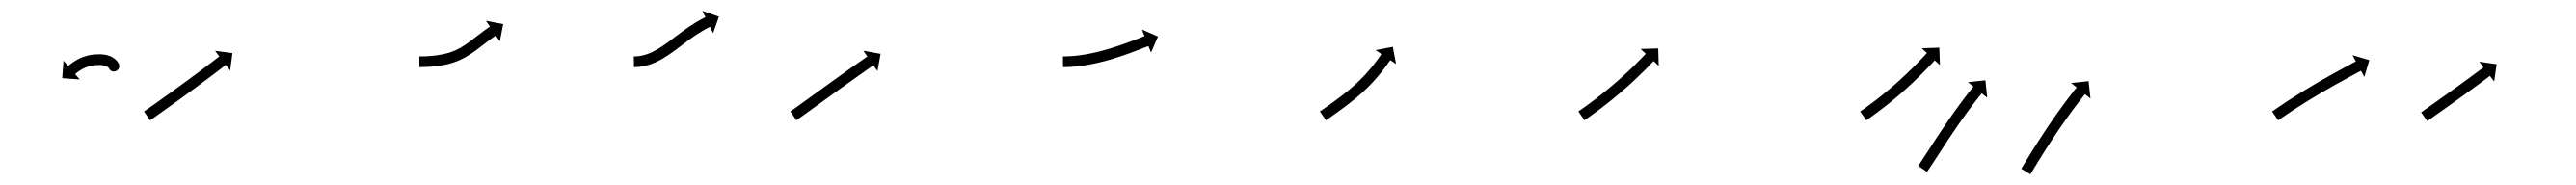

<svg xmlns="http://www.w3.org/2000/svg" viewBox="-20 -327 4816 346"><path d="M202.6 -205.8C202.5 -206.3 202.5 -206.8 202.5 -207.3L182.5 -206.7C182.5 -206 182.6 -205.2 182.6 -204.5C182.6 -204.5 182.6 -204.3 182.6 -204.2C182.6 -204.1 182.7 -203.9 182.7 -203.9C182.8 -202.9 182.9 -201.9 183.2 -200.9C184.6 -195.1 190.6 -194.1 195.6 -195.9C200.5 -197.7 204.5 -202.3 201.9 -207.7C201.8 -207.9 201.7 -208.1 201.6 -208.3C201.6 -208.3 201.5 -208.4 201.4 -208.6C201.4 -208.7 201.3 -208.9 201.3 -208.9C200.6 -210.1 199.8 -211.3 198.9 -212.5C198.9 -212.5 198.8 -212.6 198.7 -212.7C198.6 -212.9 198.5 -213 198.5 -213C197.2 -214.5 195.8 -215.8 194.3 -217.1C194.3 -217.1 194.2 -217.2 194 -217.3C193.9 -217.4 193.7 -217.5 193.7 -217.5C191.8 -218.9 189.7 -220.1 187.6 -221.2C187.6 -221.2 187.5 -221.3 187.3 -221.4C187.1 -221.4 186.9 -221.5 186.9 -221.5C184.3 -222.6 181.5 -223.5 178.8 -224.2C178.8 -224.2 178.6 -224.2 178.4 -224.2C178.3 -224.3 178.1 -224.3 178.1 -224.3C174.7 -224.9 171.3 -225.3 167.9 -225.5C167.9 -225.5 167.8 -225.5 167.7 -225.5C167.5 -225.5 167.4 -225.5 167.4 -225.5C163.4 -225.5 159.4 -225.4 155.4 -225.1C155.4 -225.1 155.3 -225 155.2 -225C155.1 -225 155 -225 155 -225C151.2 -224.5 147.5 -223.9 143.9 -223.1C143.9 -223.1 143.8 -223 143.7 -223C143.5 -223 143.4 -222.9 143.4 -222.9C140.1 -222 136.8 -221 133.5 -219.8C133.5 -219.8 133.4 -219.7 133.3 -219.7C133.2 -219.6 133.1 -219.6 133.1 -219.6C130.3 -218.4 127.4 -217 124.6 -215.6C124.6 -215.6 124.6 -215.6 124.5 -215.5C124.4 -215.5 124.3 -215.4 124.3 -215.4C122 -214.1 119.7 -212.7 117.4 -211.2C117.4 -211.2 117.3 -211.2 117.3 -211.1C117.2 -211.1 117.2 -211.1 117.2 -211.1C115.4 -209.8 113.7 -208.6 112 -207.3C112 -207.3 111.9 -207.3 111.9 -207.2C111.8 -207.2 111.8 -207.2 111.8 -207.2C110.7 -206.3 109.6 -205.4 108.5 -204.5C108.5 -204.5 108.5 -204.5 108.5 -204.5C108.5 -204.5 108.5 -204.5 108.5 -204.5C108.1 -204.2 107.7 -203.8 107.4 -203.5L98.7 -213.5L96.3 -180.8L129 -178.4L120.4 -188.4C120.8 -188.7 121.1 -189 121.4 -189.3C121.4 -189.3 121.4 -189.2 121.4 -189.2C121.4 -189.2 121.4 -189.2 121.4 -189.2C122.3 -190 123.3 -190.7 124.2 -191.5C124.2 -191.5 124.2 -191.5 124.1 -191.4C124.1 -191.4 124.1 -191.4 124.1 -191.4C125.5 -192.5 127 -193.6 128.5 -194.6C128.5 -194.6 128.5 -194.6 128.4 -194.5C128.4 -194.5 128.3 -194.5 128.3 -194.5C130.2 -195.7 132.2 -196.9 134.2 -198C134.2 -198 134.1 -198 134 -197.9C133.9 -197.9 133.9 -197.9 133.9 -197.9C136.2 -199.1 138.5 -200.2 140.9 -201.2C140.9 -201.2 140.8 -201.1 140.7 -201.1C140.6 -201.1 140.5 -201 140.5 -201C143.2 -202 146 -202.9 148.7 -203.7C148.7 -203.7 148.6 -203.6 148.5 -203.6C148.4 -203.6 148.3 -203.5 148.3 -203.5C151.3 -204.2 154.4 -204.8 157.5 -205.2C157.5 -205.2 157.4 -205.2 157.3 -205.1C157.2 -205.1 157.1 -205.1 157.1 -205.1C160.5 -205.4 163.9 -205.5 167.3 -205.5C167.3 -205.5 167.2 -205.5 167.1 -205.5C166.9 -205.5 166.8 -205.5 166.8 -205.5C169.4 -205.4 172 -205.1 174.5 -204.6C174.5 -204.6 174.4 -204.7 174.2 -204.7C174 -204.7 173.9 -204.8 173.9 -204.8C175.7 -204.3 177.5 -203.8 179.3 -203C179.3 -203 179.1 -203.1 178.9 -203.2C178.8 -203.3 178.6 -203.3 178.6 -203.3C179.8 -202.8 180.9 -202.1 182 -201.3C182 -201.3 181.9 -201.4 181.7 -201.5C181.6 -201.7 181.4 -201.8 181.4 -201.8C182.1 -201.2 182.8 -200.5 183.4 -199.8C183.4 -199.8 183.3 -200 183.2 -200.1C183.1 -200.2 183 -200.4 183 -200.4C183.3 -200 183.6 -199.5 183.9 -199.1C183.9 -199.1 183.8 -199.2 183.7 -199.4C183.6 -199.5 183.5 -199.7 183.5 -199.7C183.7 -199.4 183.8 -199.2 183.9 -198.9C186.5 -193.6 191.9 -192.3 196.3 -193.9C200.7 -195.5 204 -199.9 202.6 -205.7C202.6 -205.9 202.5 -206.1 202.5 -206.3C202.5 -206.3 202.5 -206.2 202.5 -206.1C202.6 -205.9 202.6 -205.8 202.6 -205.8Z M250.8 -119.6C250.2 -119.2 249.7 -118.8 249.1 -118.4L260.6 -102C261.1 -102.4 261.7 -102.8 262.2 -103.2C263.7 -104.2 265.2 -105.3 266.8 -106.3C269.1 -108 271.5 -109.7 273.9 -111.3C276.9 -113.5 280 -115.6 283 -117.8L283 -117.8L283 -117.8C286.6 -120.3 290.2 -122.9 293.9 -125.5L293.9 -125.5L293.9 -125.5C297.9 -128.3 301.9 -131.2 305.9 -134.1L305.9 -134.1L305.9 -134.1C310.2 -137.2 314.5 -140.3 318.8 -143.4L318.8 -143.4L318.8 -143.4C323.2 -146.6 327.6 -149.8 332 -153L332 -153L332 -153C336.4 -156.3 340.8 -159.5 345.2 -162.7L345.2 -162.7L345.2 -162.7C349.5 -165.9 353.7 -169 358 -172.2L358 -172.2L358 -172.2C361.9 -175.1 365.9 -178.1 369.8 -181L369.8 -181L369.8 -181C373.4 -183.7 376.9 -186.4 380.4 -189L380.4 -189L380.5 -189C383.4 -191.3 386.4 -193.6 389.4 -195.8C391.7 -197.6 394 -199.3 396.3 -201.1C397.7 -202.2 399.2 -203.3 400.7 -204.5C401.2 -204.9 401.7 -205.3 402.2 -205.7L410.3 -195.2L414.5 -227.7L382 -232L390 -221.5C389.5 -221.1 389 -220.7 388.5 -220.3C387 -219.2 385.6 -218.1 384.1 -217C381.8 -215.2 379.5 -213.5 377.3 -211.7C374.3 -209.5 371.3 -207.2 368.4 -205L368.4 -205L368.4 -205C364.9 -202.3 361.3 -199.7 357.8 -197L357.8 -197L357.8 -197C353.9 -194.1 350 -191.1 346 -188.2L346 -188.2L346 -188.2C341.8 -185.1 337.6 -181.9 333.3 -178.8L333.4 -178.8L333.4 -178.8C329 -175.6 324.6 -172.4 320.2 -169.2L320.2 -169.2L320.2 -169.2C315.8 -166 311.4 -162.8 307 -159.6L307.1 -159.6L307.1 -159.6C302.8 -156.5 298.5 -153.4 294.2 -150.3L294.3 -150.4L294.3 -150.4C290.3 -147.5 286.3 -144.6 282.2 -141.8L282.3 -141.8L282.3 -141.8C278.7 -139.2 275.1 -136.7 271.5 -134.1L271.5 -134.1L271.5 -134.1C268.4 -132 265.4 -129.8 262.4 -127.7C260 -126 257.7 -124.4 255.3 -122.7C253.8 -121.7 252.3 -120.6 250.8 -119.6Z M765.7 -221.5C765.1 -221.5 764.5 -221.5 763.9 -221.5L764 -201.5C764.6 -201.5 765.2 -201.5 765.8 -201.5L765.8 -201.5L765.8 -201.5C767.5 -201.5 769.2 -201.5 770.9 -201.6C770.9 -201.6 770.9 -201.6 770.9 -201.6C770.9 -201.6 771 -201.6 771 -201.6C773.6 -201.7 776.2 -201.7 778.8 -201.9C778.8 -201.9 778.8 -201.9 778.8 -201.9C778.9 -201.9 778.9 -201.9 778.9 -201.9C782.2 -202 785.5 -202.3 788.9 -202.5C788.9 -202.5 788.9 -202.5 788.9 -202.6C789 -202.6 789 -202.6 789 -202.6C792.8 -202.9 796.7 -203.4 800.5 -203.9C800.5 -203.9 800.5 -203.9 800.6 -203.9C800.6 -203.9 800.7 -203.9 800.7 -203.9C804.8 -204.5 808.9 -205.3 813 -206.1C813 -206.1 813.1 -206.1 813.2 -206.1C813.2 -206.2 813.3 -206.2 813.3 -206.2C817.5 -207.1 821.6 -208.2 825.8 -209.5C825.8 -209.5 825.8 -209.5 825.9 -209.5C826 -209.6 826.1 -209.6 826.1 -209.6C830.2 -210.9 834.2 -212.5 838.2 -214.1C838.2 -214.1 838.3 -214.1 838.4 -214.2C838.5 -214.2 838.5 -214.2 838.5 -214.2C842.5 -216 846.3 -218 850.1 -220C850.1 -220 850.2 -220.1 850.3 -220.1C850.4 -220.2 850.4 -220.2 850.4 -220.2C854.2 -222.4 857.9 -224.8 861.6 -227.2C861.6 -227.2 861.6 -227.2 861.7 -227.3C861.7 -227.3 861.8 -227.3 861.8 -227.3C865.4 -229.9 869 -232.5 872.6 -235.1C872.6 -235.1 872.6 -235.2 872.6 -235.2C872.6 -235.2 872.7 -235.2 872.7 -235.2C876.1 -237.8 879.6 -240.5 883 -243.1L883 -243.1L883 -243.1C886.1 -245.5 889.2 -247.9 892.4 -250.3C892.4 -250.3 892.4 -250.2 892.4 -250.2C892.3 -250.2 892.3 -250.2 892.3 -250.2C894.9 -252.1 897.4 -254 900 -255.8C900 -255.8 900 -255.8 900 -255.8C900 -255.8 899.9 -255.8 899.9 -255.8C901.7 -257 903.4 -258.2 905.1 -259.4C905.1 -259.4 905.1 -259.4 905.1 -259.4C905.1 -259.4 905.1 -259.4 905.1 -259.4C905.7 -259.8 906.3 -260.2 906.9 -260.6L914.3 -249.7L920.6 -281.9L888.4 -288.1L895.8 -277.2C895.1 -276.8 894.5 -276.3 893.8 -275.9C893.8 -275.9 893.8 -275.9 893.8 -275.9C893.8 -275.9 893.8 -275.9 893.8 -275.9C892 -274.6 890.2 -273.4 888.4 -272.1C888.4 -272.1 888.4 -272.1 888.4 -272.1C888.4 -272.1 888.3 -272.1 888.3 -272.1C885.7 -270.2 883 -268.2 880.4 -266.3C880.4 -266.3 880.4 -266.3 880.4 -266.3C880.4 -266.2 880.4 -266.2 880.4 -266.2C877.2 -263.8 874 -261.4 870.8 -259L870.8 -259L870.8 -259C867.4 -256.3 864 -253.7 860.6 -251.1C860.6 -251.1 860.6 -251.1 860.6 -251.1C860.6 -251.2 860.6 -251.2 860.6 -251.2C857.2 -248.6 853.8 -246.2 850.3 -243.7C850.3 -243.7 850.4 -243.8 850.4 -243.8C850.5 -243.8 850.5 -243.8 850.5 -243.8C847.2 -241.6 843.8 -239.5 840.3 -237.5C840.3 -237.5 840.4 -237.5 840.4 -237.5C840.5 -237.6 840.6 -237.6 840.6 -237.6C837.2 -235.8 833.7 -234 830.2 -232.4C830.2 -232.4 830.3 -232.5 830.4 -232.5C830.5 -232.5 830.6 -232.6 830.6 -232.6C827 -231.1 823.4 -229.8 819.8 -228.5C819.8 -228.5 819.8 -228.6 819.9 -228.6C820 -228.6 820.1 -228.6 820.1 -228.6C816.3 -227.5 812.6 -226.5 808.8 -225.7C808.8 -225.7 808.8 -225.7 808.9 -225.7C809 -225.7 809 -225.7 809 -225.7C805.2 -224.9 801.5 -224.3 797.6 -223.7C797.6 -223.7 797.7 -223.7 797.8 -223.7C797.8 -223.7 797.9 -223.7 797.9 -223.7C794.3 -223.2 790.7 -222.8 787.1 -222.5C787.1 -222.5 787.1 -222.5 787.2 -222.5C787.2 -222.5 787.2 -222.5 787.2 -222.5C784.1 -222.2 780.9 -222 777.8 -221.8C777.8 -221.8 777.8 -221.8 777.9 -221.8C777.9 -221.8 777.9 -221.8 777.9 -221.8C775.4 -221.7 772.9 -221.6 770.4 -221.6C770.4 -221.6 770.5 -221.6 770.5 -221.6C770.5 -221.6 770.5 -221.6 770.5 -221.6C768.9 -221.5 767.3 -221.5 765.6 -221.5L765.6 -221.5Z M1166.2 -221.5C1165.7 -221.5 1165.3 -221.5 1164.8 -221.5L1165 -201.5C1165.4 -201.5 1165.9 -201.5 1166.4 -201.5C1166.4 -201.5 1166.4 -201.5 1166.4 -201.5C1166.5 -201.5 1166.5 -201.5 1166.5 -201.5C1167.9 -201.5 1169.3 -201.6 1170.6 -201.7C1170.6 -201.7 1170.7 -201.7 1170.7 -201.7C1170.8 -201.7 1170.8 -201.7 1170.8 -201.7C1172.9 -201.8 1175.1 -202 1177.2 -202.3C1177.2 -202.3 1177.2 -202.3 1177.3 -202.3C1177.4 -202.3 1177.4 -202.3 1177.4 -202.3C1180.2 -202.7 1182.9 -203.2 1185.5 -203.8C1185.5 -203.8 1185.6 -203.8 1185.7 -203.8C1185.8 -203.8 1185.9 -203.8 1185.9 -203.8C1189.1 -204.6 1192.2 -205.5 1195.3 -206.5C1195.3 -206.5 1195.4 -206.5 1195.5 -206.6C1195.6 -206.6 1195.7 -206.6 1195.7 -206.6C1199.2 -207.9 1202.8 -209.3 1206.2 -210.8C1206.2 -210.8 1206.3 -210.9 1206.4 -210.9C1206.5 -210.9 1206.5 -211 1206.5 -211C1210.4 -212.8 1214.2 -214.8 1217.9 -216.9C1217.9 -216.9 1218 -217 1218 -217C1218.1 -217 1218.2 -217.1 1218.2 -217.1C1222.2 -219.5 1226.2 -222 1230.1 -224.6C1230.1 -224.6 1230.2 -224.6 1230.2 -224.7C1230.2 -224.7 1230.3 -224.7 1230.3 -224.7C1234.4 -227.6 1238.5 -230.5 1242.6 -233.5C1242.6 -233.5 1242.6 -233.5 1242.6 -233.5C1242.6 -233.5 1242.7 -233.5 1242.7 -233.5C1246.8 -236.6 1251 -239.8 1255.1 -242.9C1259.2 -246 1263.4 -249.1 1267.5 -252.2C1267.5 -252.2 1267.5 -252.1 1267.5 -252.1C1267.5 -252.1 1267.4 -252.1 1267.4 -252.1C1271.4 -255 1275.4 -257.8 1279.4 -260.6C1279.4 -260.6 1279.4 -260.5 1279.3 -260.5C1279.3 -260.5 1279.3 -260.5 1279.3 -260.5C1282.9 -262.9 1286.5 -265.2 1290.2 -267.5C1290.2 -267.5 1290.1 -267.5 1290.1 -267.5C1290.1 -267.4 1290 -267.4 1290 -267.4C1293 -269.2 1296 -270.9 1299.1 -272.6C1299.1 -272.6 1299 -272.6 1299 -272.6C1299 -272.6 1298.9 -272.5 1298.9 -272.5C1301 -273.6 1303 -274.7 1305.1 -275.7C1305.1 -275.7 1305.1 -275.7 1305 -275.7C1305 -275.7 1305 -275.7 1305 -275.7C1305.7 -276 1306.5 -276.4 1307.3 -276.8L1313 -264.9L1323.8 -295.8L1292.9 -306.7L1298.6 -294.8C1297.8 -294.4 1297 -294 1296.2 -293.7C1296.2 -293.7 1296.2 -293.6 1296.2 -293.6C1296.2 -293.6 1296.2 -293.6 1296.2 -293.6C1293.9 -292.5 1291.7 -291.4 1289.6 -290.2C1289.6 -290.2 1289.5 -290.2 1289.5 -290.2C1289.5 -290.2 1289.4 -290.1 1289.4 -290.1C1286.2 -288.4 1283 -286.5 1279.8 -284.6C1279.8 -284.6 1279.8 -284.6 1279.7 -284.6C1279.7 -284.5 1279.7 -284.5 1279.7 -284.5C1275.8 -282.1 1272 -279.6 1268.2 -277.1C1268.2 -277.1 1268.1 -277.1 1268.1 -277.1C1268.1 -277.1 1268 -277 1268 -277C1263.9 -274.2 1259.8 -271.3 1255.7 -268.3C1255.7 -268.3 1255.7 -268.3 1255.7 -268.3C1255.6 -268.3 1255.6 -268.2 1255.6 -268.2C1251.4 -265.1 1247.2 -262 1243.1 -258.9C1239 -255.8 1234.9 -252.7 1230.7 -249.6C1230.7 -249.6 1230.7 -249.6 1230.8 -249.6C1230.8 -249.6 1230.8 -249.6 1230.8 -249.6C1226.9 -246.8 1222.9 -243.9 1218.9 -241.2C1218.9 -241.2 1219 -241.2 1219 -241.2C1219 -241.3 1219.1 -241.3 1219.1 -241.3C1215.4 -238.9 1211.7 -236.5 1207.9 -234.2C1207.9 -234.2 1207.9 -234.3 1208 -234.3C1208.1 -234.3 1208.1 -234.4 1208.1 -234.4C1204.8 -232.5 1201.3 -230.7 1197.9 -229C1197.9 -229 1197.9 -229 1198 -229.1C1198.1 -229.1 1198.2 -229.1 1198.2 -229.1C1195.1 -227.8 1192.1 -226.6 1188.9 -225.4C1188.9 -225.4 1189 -225.5 1189.1 -225.5C1189.2 -225.5 1189.3 -225.6 1189.3 -225.6C1186.6 -224.7 1183.9 -223.9 1181.2 -223.3C1181.2 -223.3 1181.2 -223.3 1181.3 -223.3C1181.4 -223.3 1181.5 -223.3 1181.5 -223.3C1179.2 -222.9 1176.9 -222.5 1174.6 -222.1C1174.6 -222.1 1174.7 -222.1 1174.7 -222.1C1174.8 -222.1 1174.9 -222.2 1174.9 -222.2C1173.1 -221.9 1171.2 -221.8 1169.4 -221.6C1169.4 -221.6 1169.5 -221.6 1169.5 -221.6C1169.6 -221.6 1169.6 -221.6 1169.6 -221.6C1168.4 -221.6 1167.2 -221.5 1166.1 -221.5C1166.1 -221.5 1166.1 -221.5 1166.1 -221.5C1166.1 -221.5 1166.2 -221.5 1166.2 -221.5Z M1458.8 -119.6C1458.3 -119.2 1457.8 -118.9 1457.3 -118.5L1468.7 -102.1C1469.2 -102.4 1469.7 -102.8 1470.2 -103.1L1470.2 -103.2L1470.2 -103.2C1471.7 -104.2 1473.1 -105.2 1474.6 -106.3L1474.6 -106.3L1474.6 -106.3C1476.9 -107.9 1479.3 -109.6 1481.6 -111.2L1481.6 -111.2L1481.6 -111.2C1484.6 -113.4 1487.7 -115.6 1490.7 -117.8C1494.3 -120.4 1497.9 -123 1501.5 -125.6C1505.6 -128.5 1509.6 -131.4 1513.6 -134.3C1518 -137.5 1522.3 -140.6 1526.6 -143.7C1531.1 -147 1535.5 -150.2 1540 -153.4C1544.5 -156.6 1549 -159.9 1553.5 -163.1C1557.8 -166.2 1562.2 -169.3 1566.5 -172.4C1570.6 -175.3 1574.7 -178.2 1578.8 -181.1C1582.5 -183.7 1586.1 -186.3 1589.8 -188.9C1592.9 -191.1 1596 -193.3 1599.1 -195.5C1601.5 -197.2 1604 -198.9 1606.4 -200.5C1607.9 -201.6 1609.5 -202.7 1611 -203.8C1611.6 -204.2 1612.1 -204.5 1612.7 -204.9L1620.2 -194.1L1626 -226.3L1593.8 -232.2L1601.3 -221.4C1600.7 -221 1600.2 -220.6 1599.6 -220.2C1598 -219.1 1596.5 -218 1594.9 -216.9C1592.5 -215.3 1590.1 -213.6 1587.7 -211.9C1584.5 -209.7 1581.4 -207.5 1578.3 -205.3C1574.6 -202.7 1570.9 -200.1 1567.2 -197.5C1563.1 -194.5 1559 -191.6 1554.9 -188.7C1550.6 -185.6 1546.2 -182.5 1541.8 -179.3C1537.3 -176.1 1532.8 -172.9 1528.3 -169.6C1523.8 -166.4 1519.4 -163.2 1514.9 -159.9C1510.6 -156.8 1506.2 -153.7 1501.9 -150.5C1497.9 -147.6 1493.8 -144.7 1489.8 -141.8C1486.2 -139.2 1482.6 -136.6 1479 -134C1476 -131.8 1473 -129.7 1470 -127.5L1470 -127.5L1470 -127.5C1467.7 -125.9 1465.4 -124.2 1463.1 -122.6L1463.1 -122.6L1463.1 -122.6C1461.6 -121.6 1460.2 -120.6 1458.7 -119.6L1458.7 -119.6Z M1968.6 -221.5C1968 -221.5 1967.5 -221.5 1966.9 -221.5L1967 -201.5C1967.6 -201.5 1968.1 -201.5 1968.7 -201.5C1968.7 -201.5 1968.7 -201.5 1968.7 -201.5C1968.7 -201.5 1968.8 -201.5 1968.8 -201.5C1970.4 -201.5 1972 -201.6 1973.7 -201.6C1973.7 -201.6 1973.7 -201.6 1973.7 -201.6C1973.8 -201.6 1973.8 -201.6 1973.8 -201.6C1976.3 -201.7 1978.9 -201.8 1981.5 -201.9C1981.5 -201.9 1981.5 -201.9 1981.5 -201.9C1981.6 -201.9 1981.6 -201.9 1981.6 -201.9C1984.9 -202.2 1988.3 -202.4 1991.6 -202.7C1991.6 -202.7 1991.6 -202.7 1991.7 -202.7C1991.7 -202.7 1991.7 -202.7 1991.7 -202.7C1995.7 -203.2 1999.7 -203.6 2003.6 -204.2C2003.6 -204.2 2003.6 -204.2 2003.7 -204.2C2003.7 -204.2 2003.7 -204.2 2003.7 -204.2C2008.2 -204.8 2012.6 -205.6 2017 -206.3C2017 -206.3 2017.1 -206.4 2017.1 -206.4C2017.2 -206.4 2017.2 -206.4 2017.2 -206.4C2022 -207.3 2026.7 -208.3 2031.4 -209.3C2031.4 -209.3 2031.5 -209.3 2031.5 -209.3C2031.5 -209.4 2031.6 -209.4 2031.6 -209.4C2036.5 -210.5 2041.4 -211.8 2046.3 -213C2046.3 -213 2046.4 -213.1 2046.4 -213.1C2046.4 -213.1 2046.4 -213.1 2046.4 -213.1C2051.4 -214.4 2056.3 -215.9 2061.2 -217.3C2061.2 -217.3 2061.3 -217.4 2061.3 -217.4C2061.3 -217.4 2061.3 -217.4 2061.3 -217.4C2066.1 -218.9 2070.9 -220.4 2075.7 -222C2075.7 -222 2075.7 -222 2075.7 -222C2075.7 -222 2075.8 -222 2075.8 -222C2080.3 -223.5 2084.7 -225.1 2089.2 -226.7C2089.2 -226.7 2089.2 -226.7 2089.3 -226.7C2089.3 -226.7 2089.3 -226.7 2089.3 -226.7C2093.3 -228.2 2097.4 -229.7 2101.4 -231.2L2101.4 -231.2L2101.4 -231.2C2104.9 -232.5 2108.3 -233.8 2111.7 -235.1L2111.7 -235.1L2111.7 -235.1C2114.4 -236.1 2117.1 -237.1 2119.7 -238.2L2119.7 -238.2L2119.7 -238.2C2121.4 -238.9 2123.2 -239.5 2124.9 -240.2C2125.5 -240.5 2126.1 -240.7 2126.7 -240.9L2131.5 -228.7L2144.6 -258.7L2114.5 -271.8L2119.4 -259.5C2118.8 -259.3 2118.1 -259.1 2117.5 -258.8C2115.8 -258.1 2114.1 -257.5 2112.4 -256.8L2112.4 -256.8L2112.4 -256.8C2109.8 -255.8 2107.2 -254.8 2104.5 -253.7L2104.5 -253.7L2104.6 -253.8C2101.2 -252.5 2097.8 -251.2 2094.4 -249.9L2094.4 -249.9L2094.4 -249.9C2090.4 -248.4 2086.5 -247 2082.5 -245.5C2082.5 -245.5 2082.5 -245.5 2082.5 -245.5C2082.5 -245.5 2082.5 -245.5 2082.5 -245.5C2078.1 -244 2073.7 -242.4 2069.3 -240.9C2069.3 -240.9 2069.3 -241 2069.4 -241C2069.4 -241 2069.4 -241 2069.4 -241C2064.7 -239.4 2060.1 -237.9 2055.4 -236.5C2055.4 -236.5 2055.4 -236.5 2055.4 -236.5C2055.4 -236.5 2055.5 -236.5 2055.5 -236.5C2050.7 -235.1 2045.9 -233.7 2041.1 -232.4C2041.1 -232.4 2041.1 -232.4 2041.2 -232.4C2041.2 -232.4 2041.2 -232.4 2041.2 -232.4C2036.5 -231.1 2031.7 -230 2027 -228.8C2027 -228.8 2027 -228.8 2027 -228.8C2027.1 -228.8 2027.1 -228.9 2027.1 -228.9C2022.6 -227.8 2018 -226.9 2013.4 -226C2013.4 -226 2013.4 -226 2013.5 -226C2013.5 -226 2013.5 -226 2013.5 -226C2009.3 -225.3 2005.1 -224.6 2000.8 -224C2000.8 -224 2000.9 -224 2000.9 -224C2000.9 -224 2001 -224 2001 -224C1997.2 -223.5 1993.4 -223 1989.7 -222.6C1989.7 -222.6 1989.7 -222.6 1989.7 -222.6C1989.8 -222.6 1989.8 -222.6 1989.8 -222.6C1986.6 -222.4 1983.5 -222.1 1980.3 -221.9C1980.3 -221.9 1980.3 -221.9 1980.3 -221.9C1980.4 -221.9 1980.4 -221.9 1980.4 -221.9C1978 -221.8 1975.6 -221.7 1973.1 -221.6C1973.1 -221.6 1973.1 -221.6 1973.2 -221.6C1973.2 -221.6 1973.2 -221.6 1973.2 -221.6C1971.7 -221.6 1970.1 -221.5 1968.5 -221.5C1968.5 -221.5 1968.6 -221.5 1968.6 -221.5C1968.6 -221.5 1968.6 -221.5 1968.6 -221.5Z M2448.8 -119.6C2448.2 -119.2 2447.7 -118.8 2447.2 -118.5L2458.6 -102C2459.1 -102.4 2459.7 -102.8 2460.2 -103.2C2461.7 -104.2 2463.2 -105.3 2464.8 -106.3L2464.8 -106.3L2464.8 -106.3C2467.1 -108 2469.4 -109.6 2471.8 -111.3L2471.8 -111.3L2471.8 -111.3C2474.8 -113.4 2477.8 -115.5 2480.8 -117.7L2480.8 -117.7L2480.8 -117.7C2484.3 -120.2 2487.8 -122.8 2491.2 -125.3C2491.2 -125.3 2491.2 -125.3 2491.3 -125.3C2491.3 -125.3 2491.3 -125.3 2491.3 -125.3C2495.1 -128.2 2498.8 -131 2502.6 -133.9C2502.6 -133.9 2502.6 -133.9 2502.6 -133.9C2502.6 -134 2502.6 -134 2502.6 -134C2506.5 -137 2510.4 -140.1 2514.3 -143.3C2514.3 -143.3 2514.3 -143.3 2514.3 -143.3C2514.3 -143.4 2514.4 -143.4 2514.4 -143.4C2518.2 -146.6 2522 -149.9 2525.8 -153.3C2525.8 -153.3 2525.8 -153.3 2525.8 -153.3C2525.9 -153.3 2525.9 -153.4 2525.9 -153.4C2529.6 -156.7 2533.2 -160.2 2536.8 -163.6C2536.8 -163.6 2536.8 -163.7 2536.8 -163.7C2536.9 -163.7 2536.9 -163.8 2536.9 -163.8C2540.3 -167.2 2543.6 -170.6 2546.9 -174.1C2546.9 -174.1 2546.9 -174.1 2546.9 -174.2C2547 -174.2 2547 -174.2 2547 -174.2C2550 -177.6 2553 -180.9 2555.9 -184.4C2555.9 -184.4 2555.9 -184.4 2556 -184.4C2556 -184.4 2556 -184.5 2556 -184.5C2558.6 -187.6 2561.1 -190.7 2563.7 -193.9C2563.7 -193.9 2563.7 -193.9 2563.7 -193.9C2563.7 -193.9 2563.7 -194 2563.7 -194C2565.8 -196.7 2567.9 -199.4 2570 -202.2C2570 -202.2 2570 -202.2 2570 -202.2C2570 -202.3 2570 -202.3 2570 -202.3C2571.6 -204.4 2573.2 -206.6 2574.7 -208.8C2574.7 -208.8 2574.7 -208.8 2574.7 -208.8C2574.7 -208.8 2574.7 -208.8 2574.7 -208.8C2575.7 -210.2 2576.7 -211.7 2577.7 -213.1L2577.7 -213.1L2577.7 -213.1C2578.1 -213.6 2578.4 -214.1 2578.7 -214.6L2589.6 -207.2L2583.5 -239.4L2551.3 -233.3L2562.2 -225.9C2561.9 -225.4 2561.5 -224.9 2561.2 -224.4L2561.2 -224.4L2561.2 -224.4C2560.3 -223 2559.3 -221.7 2558.4 -220.3C2558.4 -220.3 2558.4 -220.3 2558.4 -220.3C2558.4 -220.3 2558.4 -220.3 2558.4 -220.3C2556.9 -218.2 2555.4 -216.1 2553.9 -214.1C2553.9 -214.1 2553.9 -214.1 2553.9 -214.1C2553.9 -214.1 2553.9 -214.1 2553.9 -214.1C2551.9 -211.5 2549.9 -208.8 2547.9 -206.2C2547.9 -206.2 2547.9 -206.2 2547.9 -206.2C2548 -206.3 2548 -206.3 2548 -206.3C2545.6 -203.2 2543.1 -200.2 2540.6 -197.2C2540.6 -197.2 2540.6 -197.3 2540.7 -197.3C2540.7 -197.3 2540.7 -197.4 2540.7 -197.4C2537.9 -194.1 2535.1 -190.9 2532.2 -187.7C2532.2 -187.7 2532.2 -187.7 2532.2 -187.7C2532.3 -187.8 2532.3 -187.8 2532.3 -187.8C2529.1 -184.4 2526 -181.1 2522.7 -177.9C2522.7 -177.9 2522.7 -177.9 2522.8 -177.9C2522.8 -177.9 2522.8 -178 2522.8 -178C2519.4 -174.6 2515.9 -171.4 2512.4 -168.1C2512.4 -168.1 2512.4 -168.1 2512.4 -168.2C2512.5 -168.2 2512.5 -168.2 2512.5 -168.2C2508.9 -165 2505.2 -161.8 2501.5 -158.7C2501.5 -158.7 2501.5 -158.7 2501.5 -158.7C2501.5 -158.7 2501.6 -158.8 2501.6 -158.8C2497.8 -155.7 2494.1 -152.7 2490.3 -149.7C2490.3 -149.7 2490.3 -149.7 2490.3 -149.7C2490.3 -149.7 2490.4 -149.7 2490.4 -149.7C2486.7 -146.9 2483 -144.1 2479.3 -141.4C2479.3 -141.4 2479.3 -141.4 2479.3 -141.4C2479.4 -141.4 2479.4 -141.4 2479.4 -141.4C2476 -138.9 2472.5 -136.4 2469.1 -133.9L2469.1 -133.9L2469.1 -133.9C2466.2 -131.8 2463.2 -129.7 2460.3 -127.6L2460.3 -127.6L2460.3 -127.6C2457.9 -126 2455.6 -124.4 2453.3 -122.7L2453.3 -122.7L2453.3 -122.7C2451.8 -121.7 2450.3 -120.6 2448.8 -119.6Z M2931.9 -119.7C2931.4 -119.3 2930.9 -119 2930.4 -118.6L2941.7 -102.1C2942.2 -102.5 2942.8 -102.9 2943.3 -103.2L2943.3 -103.2L2943.3 -103.2C2944.8 -104.2 2946.3 -105.3 2947.7 -106.3L2947.7 -106.3L2947.7 -106.3C2950 -107.9 2952.3 -109.5 2954.6 -111.2L2954.6 -111.2L2954.6 -111.2C2957.6 -113.3 2960.5 -115.4 2963.4 -117.6L2963.4 -117.6L2963.4 -117.6C2966.9 -120.2 2970.3 -122.7 2973.7 -125.3C2973.7 -125.3 2973.7 -125.3 2973.8 -125.3C2973.8 -125.3 2973.8 -125.4 2973.8 -125.4C2977.6 -128.3 2981.4 -131.2 2985.1 -134.2C2985.1 -134.2 2985.1 -134.2 2985.1 -134.2C2985.2 -134.2 2985.2 -134.2 2985.2 -134.2C2989.2 -137.4 2993.2 -140.6 2997.1 -143.8C2997.1 -143.8 2997.1 -143.8 2997.1 -143.8C2997.2 -143.9 2997.2 -143.9 2997.2 -143.9C3001.2 -147.2 3005.3 -150.6 3009.3 -154C3009.3 -154 3009.3 -154.1 3009.3 -154.1C3009.4 -154.1 3009.4 -154.1 3009.4 -154.1C3013.4 -157.5 3017.3 -161 3021.3 -164.5C3021.3 -164.5 3021.3 -164.5 3021.3 -164.5C3021.3 -164.5 3021.4 -164.5 3021.4 -164.5C3025.2 -168 3029 -171.4 3032.7 -174.8C3032.7 -174.8 3032.7 -174.9 3032.7 -174.9C3032.8 -174.9 3032.8 -174.9 3032.8 -174.9C3036.3 -178.1 3039.7 -181.4 3043.2 -184.7C3043.2 -184.7 3043.2 -184.7 3043.2 -184.7C3043.2 -184.7 3043.2 -184.8 3043.2 -184.8C3046.3 -187.7 3049.4 -190.7 3052.4 -193.7L3052.4 -193.7L3052.5 -193.7C3055 -196.3 3057.6 -198.9 3060.1 -201.4L3060.1 -201.4L3060.1 -201.5C3062.1 -203.4 3064 -205.4 3065.9 -207.5L3066 -207.5L3066 -207.5C3067.2 -208.8 3068.4 -210.1 3069.7 -211.4L3069.7 -211.4L3069.7 -211.4C3070.1 -211.8 3070.5 -212.3 3071 -212.8L3080.6 -203.7L3079.6 -236.5L3046.8 -235.5L3056.4 -226.4C3056 -226 3055.5 -225.5 3055.1 -225.1L3055.1 -225.1L3055.1 -225.1C3053.9 -223.8 3052.7 -222.6 3051.5 -221.3L3051.5 -221.3L3051.5 -221.3C3049.6 -219.3 3047.7 -217.4 3045.8 -215.4L3045.8 -215.4L3045.8 -215.5C3043.4 -212.9 3040.9 -210.4 3038.3 -207.9L3038.4 -207.9L3038.4 -207.9C3035.4 -205 3032.4 -202.1 3029.4 -199.1C3029.4 -199.1 3029.4 -199.2 3029.4 -199.2C3029.4 -199.2 3029.4 -199.2 3029.4 -199.2C3026 -196 3022.6 -192.7 3019.1 -189.5C3019.1 -189.5 3019.2 -189.5 3019.2 -189.6C3019.2 -189.6 3019.2 -189.6 3019.2 -189.6C3015.5 -186.2 3011.8 -182.8 3008 -179.4C3008 -179.4 3008 -179.5 3008 -179.5C3008.1 -179.5 3008.1 -179.5 3008.1 -179.5C3004.2 -176.1 3000.3 -172.6 2996.3 -169.3C2996.3 -169.3 2996.3 -169.3 2996.3 -169.3C2996.4 -169.3 2996.4 -169.3 2996.4 -169.3C2992.4 -165.9 2988.4 -162.6 2984.4 -159.3C2984.4 -159.3 2984.4 -159.3 2984.4 -159.3C2984.5 -159.3 2984.5 -159.3 2984.5 -159.3C2980.6 -156.1 2976.7 -153 2972.7 -149.8C2972.7 -149.8 2972.7 -149.9 2972.7 -149.9C2972.7 -149.9 2972.8 -149.9 2972.8 -149.9C2969.1 -147 2965.3 -144.1 2961.6 -141.2C2961.6 -141.2 2961.6 -141.2 2961.6 -141.2C2961.6 -141.3 2961.6 -141.3 2961.6 -141.3C2958.3 -138.7 2954.9 -136.2 2951.5 -133.7L2951.6 -133.7L2951.6 -133.7C2948.7 -131.6 2945.8 -129.5 2942.9 -127.4L2942.9 -127.4L2943 -127.4C2940.7 -125.8 2938.5 -124.3 2936.2 -122.7L2936.3 -122.7L2936.3 -122.7C2934.8 -121.7 2933.4 -120.7 2931.9 -119.7L2931.9 -119.7Z M3458.7 -119.5C3458.2 -119.2 3457.6 -118.8 3457.1 -118.4L3468.6 -102C3469.1 -102.4 3469.6 -102.8 3470.1 -103.1L3470.1 -103.1L3470.1 -103.1C3471.6 -104.2 3473.1 -105.2 3474.6 -106.2L3474.6 -106.2L3474.6 -106.3C3476.9 -107.9 3479.1 -109.5 3481.4 -111.1L3481.4 -111.1L3481.4 -111.2C3484.3 -113.3 3487.3 -115.4 3490.2 -117.6C3490.2 -117.6 3490.2 -117.6 3490.2 -117.6C3490.2 -117.6 3490.2 -117.6 3490.2 -117.6C3493.6 -120.2 3497 -122.8 3500.4 -125.4C3500.4 -125.4 3500.4 -125.4 3500.4 -125.4C3500.4 -125.4 3500.5 -125.4 3500.5 -125.4C3504.2 -128.4 3508 -131.3 3511.7 -134.3C3511.7 -134.3 3511.7 -134.3 3511.7 -134.3C3511.7 -134.3 3511.7 -134.3 3511.7 -134.3C3515.7 -137.5 3519.6 -140.8 3523.5 -144C3523.5 -144 3523.6 -144 3523.6 -144.1C3523.6 -144.1 3523.6 -144.1 3523.6 -144.1C3527.6 -147.5 3531.6 -150.9 3535.6 -154.3C3535.6 -154.3 3535.6 -154.4 3535.6 -154.4C3535.6 -154.4 3535.6 -154.4 3535.6 -154.4C3539.6 -157.9 3543.5 -161.4 3547.4 -164.9C3547.4 -164.9 3547.4 -164.9 3547.4 -164.9C3547.4 -165 3547.4 -165 3547.4 -165C3551.2 -168.4 3554.9 -171.9 3558.6 -175.4C3558.6 -175.4 3558.6 -175.4 3558.6 -175.4C3558.6 -175.5 3558.6 -175.5 3558.6 -175.5C3562.1 -178.8 3565.5 -182.1 3568.9 -185.5C3568.9 -185.5 3568.9 -185.5 3568.9 -185.5C3568.9 -185.5 3568.9 -185.5 3568.9 -185.5C3572 -188.5 3575 -191.6 3578 -194.6L3578 -194.7L3578 -194.7C3580.6 -197.3 3583.1 -199.9 3585.6 -202.5L3585.6 -202.5L3585.6 -202.6C3587.6 -204.6 3589.5 -206.7 3591.5 -208.7L3591.5 -208.7L3591.5 -208.7C3592.7 -210.1 3594 -211.4 3595.2 -212.7C3595.7 -213.2 3596.1 -213.7 3596.5 -214.1L3606.2 -205.2L3605 -237.9L3572.3 -236.8L3581.9 -227.8C3581.5 -227.3 3581 -226.8 3580.6 -226.4C3579.4 -225 3578.1 -223.7 3576.9 -222.4L3576.9 -222.4L3576.9 -222.4C3575 -220.4 3573.1 -218.4 3571.1 -216.3L3571.1 -216.4L3571.2 -216.4C3568.7 -213.8 3566.2 -211.2 3563.7 -208.6L3563.7 -208.6L3563.7 -208.6C3560.7 -205.6 3557.8 -202.6 3554.8 -199.7C3554.8 -199.7 3554.8 -199.7 3554.8 -199.7C3554.8 -199.7 3554.8 -199.7 3554.8 -199.7C3551.5 -196.4 3548.1 -193.1 3544.7 -189.9C3544.7 -189.9 3544.8 -189.9 3544.8 -189.9C3544.8 -189.9 3544.8 -189.9 3544.8 -189.9C3541.2 -186.5 3537.5 -183.1 3533.8 -179.7C3533.8 -179.7 3533.9 -179.7 3533.9 -179.7C3533.9 -179.7 3533.9 -179.7 3533.9 -179.7C3530.1 -176.2 3526.2 -172.8 3522.4 -169.4C3522.4 -169.4 3522.4 -169.4 3522.4 -169.4C3522.4 -169.4 3522.4 -169.4 3522.4 -169.4C3518.5 -166 3514.6 -162.7 3510.7 -159.3C3510.7 -159.3 3510.7 -159.4 3510.7 -159.4C3510.7 -159.4 3510.7 -159.4 3510.7 -159.4C3506.9 -156.2 3503 -153 3499.2 -149.9C3499.2 -149.9 3499.2 -149.9 3499.2 -149.9C3499.2 -149.9 3499.2 -149.9 3499.2 -149.9C3495.5 -147 3491.9 -144.1 3488.2 -141.2C3488.2 -141.2 3488.2 -141.2 3488.2 -141.2C3488.2 -141.2 3488.2 -141.2 3488.2 -141.2C3484.9 -138.7 3481.5 -136.1 3478.2 -133.6C3478.2 -133.6 3478.2 -133.6 3478.2 -133.6C3478.2 -133.6 3478.2 -133.7 3478.2 -133.7C3475.4 -131.5 3472.5 -129.4 3469.6 -127.3L3469.7 -127.3L3469.7 -127.3C3467.4 -125.7 3465.2 -124.1 3463 -122.5L3463 -122.6L3463 -122.6C3461.6 -121.5 3460.1 -120.5 3458.7 -119.5L3458.7 -119.5ZM3566.6 -18.3C3566.2 -17.8 3565.9 -17.4 3565.6 -16.9L3582 -5.5C3582.3 -5.9 3582.7 -6.4 3583 -6.9L3583 -7L3583 -7C3584 -8.4 3585 -9.9 3586 -11.3L3586 -11.3L3586 -11.4C3587.6 -13.7 3589.1 -16 3590.7 -18.3L3590.7 -18.3L3590.7 -18.4C3592.7 -21.5 3594.8 -24.5 3596.8 -27.6L3596.8 -27.7L3596.8 -27.7C3599.2 -31.4 3601.6 -35.1 3604.1 -38.8C3606.8 -43 3609.5 -47.2 3612.3 -51.4L3612.3 -51.4L3612.3 -51.4C3615.2 -56 3618.2 -60.5 3621.1 -65L3621.1 -65L3621.1 -65C3624.2 -69.6 3627.3 -74.3 3630.5 -78.9L3630.5 -78.9L3630.5 -78.9C3633.6 -83.6 3636.8 -88.2 3640 -92.9L3640 -92.8L3640 -92.8C3643.1 -97.3 3646.2 -101.8 3649.4 -106.3L3649.4 -106.3L3649.4 -106.2C3652.4 -110.4 3655.4 -114.6 3658.4 -118.8L3658.4 -118.7L3658.4 -118.7C3661.1 -122.4 3663.9 -126.2 3666.7 -129.9L3666.7 -129.8L3666.6 -129.8C3669 -132.9 3671.4 -136.1 3673.8 -139.2L3673.8 -139.1L3673.8 -139.1C3675.6 -141.5 3677.5 -143.9 3679.4 -146.3L3679.4 -146.3L3679.4 -146.3C3680.6 -147.8 3681.8 -149.3 3683 -150.8L3683 -150.8L3683 -150.8C3683.5 -151.4 3683.9 -151.9 3684.3 -152.4L3694.6 -144.2L3691.2 -176.8L3658.6 -173.3L3668.8 -165C3668.4 -164.5 3667.9 -163.9 3667.5 -163.4L3667.5 -163.4L3667.5 -163.4C3666.2 -161.8 3665 -160.3 3663.7 -158.7L3663.7 -158.7L3663.7 -158.7C3661.8 -156.3 3659.9 -153.9 3658 -151.4L3658 -151.4L3658 -151.4C3655.5 -148.2 3653.1 -145.1 3650.7 -141.9L3650.7 -141.9L3650.7 -141.9C3647.9 -138.1 3645.1 -134.4 3642.3 -130.6L3642.3 -130.6L3642.3 -130.5C3639.2 -126.3 3636.1 -122.1 3633.1 -117.9L3633.1 -117.9L3633.1 -117.8C3629.9 -113.3 3626.7 -108.8 3623.5 -104.2L3623.5 -104.2L3623.5 -104.2C3620.3 -99.5 3617.1 -94.8 3613.9 -90.1L3613.9 -90.1L3613.9 -90.1C3610.7 -85.4 3607.6 -80.7 3604.5 -76L3604.5 -76L3604.5 -76C3601.5 -71.5 3598.5 -66.9 3595.5 -62.4L3595.5 -62.4L3595.5 -62.4C3592.8 -58.2 3590 -53.9 3587.3 -49.7C3584.9 -46 3582.5 -42.3 3580 -38.6L3580 -38.6L3580 -38.6C3578 -35.5 3576 -32.4 3574 -29.4L3574 -29.4L3574 -29.4C3572.5 -27.1 3571 -24.8 3569.4 -22.5L3569.4 -22.5L3569.5 -22.5C3568.5 -21.1 3567.5 -19.7 3566.6 -18.3L3566.6 -18.3ZM3759.3 -13.1C3759 -12.5 3758.6 -11.9 3758.3 -11.3L3775.4 -1.1C3775.8 -1.7 3776.1 -2.2 3776.5 -2.8C3777.4 -4.4 3778.4 -6.1 3779.4 -7.7L3779.4 -7.7L3779.4 -7.7C3780.9 -10.2 3782.5 -12.8 3784 -15.3L3784 -15.3L3784 -15.3C3786 -18.6 3788 -21.8 3790 -25.1L3790 -25.1L3790 -25.1C3792.4 -29 3794.8 -32.8 3797.2 -36.7L3797.2 -36.7L3797.2 -36.7C3799.9 -41 3802.6 -45.3 3805.3 -49.6L3805.3 -49.6L3805.3 -49.5C3808.3 -54.1 3811.2 -58.7 3814.2 -63.3L3814.2 -63.3L3814.2 -63.2C3817.3 -68 3820.4 -72.6 3823.5 -77.3L3823.5 -77.3L3823.5 -77.3C3826.7 -82 3829.8 -86.7 3833 -91.3L3833 -91.3L3833 -91.3C3836.1 -95.8 3839.3 -100.3 3842.5 -104.7L3842.5 -104.7L3842.4 -104.7C3845.4 -108.9 3848.4 -113.1 3851.5 -117.2L3851.5 -117.2L3851.4 -117.2C3854.2 -120.9 3856.9 -124.6 3859.7 -128.3L3859.7 -128.3L3859.7 -128.3C3862 -131.4 3864.4 -134.5 3866.8 -137.6L3866.8 -137.6L3866.8 -137.6C3868.6 -140 3870.5 -142.3 3872.4 -144.7L3872.4 -144.7L3872.4 -144.7C3873.6 -146.2 3874.8 -147.8 3876 -149.3L3876 -149.3L3876 -149.3C3876.4 -149.8 3876.9 -150.3 3877.3 -150.9L3887.6 -142.6L3884 -175.2L3851.4 -171.7L3861.7 -163.4C3861.3 -162.9 3860.8 -162.3 3860.4 -161.8L3860.4 -161.8L3860.4 -161.8C3859.1 -160.2 3857.9 -158.7 3856.7 -157.1L3856.7 -157.1L3856.7 -157.1C3854.8 -154.7 3852.9 -152.3 3851 -149.8L3851 -149.8L3851 -149.8C3848.5 -146.7 3846.1 -143.5 3843.7 -140.3L3843.7 -140.3L3843.7 -140.3C3840.9 -136.6 3838.1 -132.8 3835.3 -129L3835.3 -129L3835.3 -129C3832.2 -124.8 3829.2 -120.6 3826.2 -116.3L3826.2 -116.3L3826.1 -116.3C3822.9 -111.8 3819.8 -107.2 3816.6 -102.7L3816.6 -102.7L3816.6 -102.6C3813.3 -97.9 3810.1 -93.2 3806.9 -88.5L3806.9 -88.5L3806.9 -88.5C3803.7 -83.7 3800.6 -79 3797.5 -74.2L3797.5 -74.2L3797.5 -74.2C3794.4 -69.6 3791.5 -65 3788.5 -60.3L3788.5 -60.3L3788.5 -60.3C3785.7 -56 3783 -51.7 3780.2 -47.3L3780.2 -47.3L3780.2 -47.3C3777.8 -43.4 3775.4 -39.5 3773 -35.6L3773 -35.6L3773 -35.6C3770.9 -32.3 3768.9 -29 3766.9 -25.7L3766.9 -25.7L3766.9 -25.7C3765.3 -23.1 3763.8 -20.6 3762.3 -18L3762.3 -18L3762.3 -18C3761.3 -16.4 3760.3 -14.7 3759.3 -13.1Z M4228.8 -119.6C4228.2 -119.2 4227.7 -118.8 4227.1 -118.4L4238.5 -102C4239.1 -102.4 4239.7 -102.8 4240.2 -103.2L4240.2 -103.2L4240.2 -103.2C4241.8 -104.3 4243.4 -105.4 4245 -106.5L4245 -106.5L4245 -106.5C4247.4 -108.2 4249.9 -109.8 4252.4 -111.5L4252.4 -111.5L4252.4 -111.5C4255.6 -113.7 4258.8 -115.8 4262.1 -118L4262 -118L4262 -118C4265.9 -120.5 4269.7 -123 4273.6 -125.5L4273.6 -125.5L4273.5 -125.5C4277.9 -128.3 4282.2 -131 4286.5 -133.7L4286.5 -133.7L4286.5 -133.7C4291.1 -136.6 4295.8 -139.5 4300.5 -142.4L4300.4 -142.4L4300.4 -142.3C4305.3 -145.3 4310.1 -148.2 4315 -151.1L4314.9 -151L4314.9 -151C4319.8 -153.9 4324.7 -156.7 4329.5 -159.6L4329.5 -159.5L4329.5 -159.5C4334.2 -162.2 4339 -164.9 4343.7 -167.6L4343.7 -167.6L4343.7 -167.6C4348.1 -170.1 4352.6 -172.5 4357 -175L4357 -175L4357 -175C4360.9 -177.1 4364.9 -179.3 4368.9 -181.5L4368.9 -181.5L4368.9 -181.5C4372.2 -183.3 4375.6 -185.1 4378.9 -186.9C4381.5 -188.3 4384 -189.7 4386.6 -191.1C4388.2 -191.9 4389.9 -192.8 4391.5 -193.7C4392.1 -194 4392.6 -194.3 4393.2 -194.7L4399.5 -183.1L4408.8 -214.5L4377.4 -223.8L4383.7 -212.2C4383.1 -211.9 4382.5 -211.6 4382 -211.3C4380.3 -210.4 4378.7 -209.5 4377.1 -208.7C4374.5 -207.3 4371.9 -205.9 4369.4 -204.5C4366 -202.7 4362.7 -200.9 4359.3 -199L4359.3 -199L4359.3 -199C4355.3 -196.9 4351.3 -194.7 4347.4 -192.5L4347.3 -192.5L4347.3 -192.5C4342.9 -190 4338.4 -187.5 4333.9 -185L4333.9 -185L4333.9 -185C4329.1 -182.3 4324.3 -179.6 4319.6 -176.9L4319.6 -176.9L4319.5 -176.9C4314.6 -174 4309.7 -171.2 4304.8 -168.3L4304.8 -168.3L4304.8 -168.3C4299.8 -165.3 4295 -162.4 4290.1 -159.4L4290.1 -159.4L4290 -159.4C4285.3 -156.5 4280.6 -153.6 4275.9 -150.7L4275.9 -150.7L4275.9 -150.7C4271.5 -147.9 4267.1 -145.1 4262.7 -142.3L4262.7 -142.3L4262.7 -142.3C4258.8 -139.8 4254.9 -137.2 4251 -134.7L4251 -134.7L4251 -134.6C4247.7 -132.5 4244.5 -130.3 4241.2 -128.1L4241.2 -128.1L4241.2 -128.1C4238.7 -126.4 4236.2 -124.7 4233.7 -123L4233.6 -122.9L4233.6 -122.9C4232 -121.8 4230.4 -120.7 4228.8 -119.6L4228.8 -119.6Z M4507.1 -117.8C4506.6 -117.5 4506.2 -117.1 4505.7 -116.8L4517.3 -100.5C4517.8 -100.8 4518.2 -101.2 4518.7 -101.5C4519.9 -102.4 4521.2 -103.3 4522.4 -104.1C4524.4 -105.5 4526.3 -106.9 4528.3 -108.3C4530.8 -110.1 4533.3 -111.9 4535.8 -113.7C4538.8 -115.8 4541.8 -117.9 4544.8 -120C4548.1 -122.4 4551.4 -124.7 4554.7 -127.1C4558.3 -129.6 4561.8 -132.1 4565.4 -134.7C4569 -137.3 4572.6 -139.9 4576.3 -142.5C4579.9 -145.1 4583.6 -147.8 4587.2 -150.4L4587.2 -150.4L4587.2 -150.4C4590.7 -152.9 4594.2 -155.5 4597.7 -158L4597.7 -158L4597.7 -158C4601 -160.4 4604.3 -162.8 4607.5 -165.2L4607.5 -165.2L4607.5 -165.2C4610.5 -167.3 4613.4 -169.5 4616.3 -171.6L4616.3 -171.6L4616.3 -171.6C4618.8 -173.5 4621.2 -175.3 4623.7 -177.1C4625.6 -178.5 4627.5 -179.9 4629.4 -181.3C4630.6 -182.3 4631.8 -183.2 4633 -184.1C4633.4 -184.4 4633.9 -184.7 4634.3 -185L4642.2 -174.5L4646.8 -206.9L4614.4 -211.6L4622.3 -201C4621.9 -200.7 4621.4 -200.4 4621 -200.1C4619.8 -199.2 4618.6 -198.3 4617.4 -197.4C4615.5 -196 4613.6 -194.6 4611.7 -193.2C4609.3 -191.4 4606.9 -189.5 4604.4 -187.7L4604.4 -187.7L4604.4 -187.7C4601.5 -185.6 4598.6 -183.5 4595.7 -181.3L4595.7 -181.3L4595.7 -181.3C4592.5 -178.9 4589.2 -176.6 4585.9 -174.2L4585.9 -174.2L4585.9 -174.2C4582.5 -171.7 4579 -169.1 4575.5 -166.6L4575.5 -166.6L4575.5 -166.6C4571.9 -164 4568.2 -161.4 4564.6 -158.8C4561 -156.1 4557.3 -153.5 4553.7 -150.9C4550.2 -148.4 4546.7 -145.9 4543.1 -143.4C4539.8 -141 4536.5 -138.7 4533.2 -136.3C4530.2 -134.2 4527.2 -132.1 4524.3 -130C4521.7 -128.2 4519.2 -126.4 4516.7 -124.6C4514.7 -123.2 4512.8 -121.8 4510.8 -120.5C4509.6 -119.6 4508.3 -118.7 4507.1 -117.8Z"/></svg>

Font: FRB American Cursive Just Arrows Ultra
Style: Bold Italic
Weight: 1000
Italic angle: -25°
Version: Version 2.0;Modular Font Editor K font №1